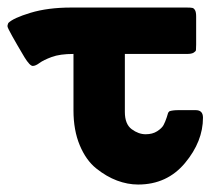

<svg xmlns="http://www.w3.org/2000/svg" viewBox="-62 -478 586 509"><path d="M-42 -407.2V-411.1L-40 -417Q-26.9 -430.2 19 -444.1Q64.9 -458 127 -458H429.2Q430.2 -458 433.1 -458Q444.3 -458 448.2 -457Q452.1 -456.1 455.1 -450.9Q458 -445.8 458 -434.1V-359.9Q458 -348.6 457.5 -345.2Q457 -341.8 451.4 -338.4Q445.8 -335 434.1 -335H269V-181.2Q269 -148.9 287.1 -135.5Q305.2 -122.1 324.2 -122.1Q342.3 -122.1 354.7 -130.1Q367.2 -138.2 371.6 -146.5Q376 -154.8 379.9 -166.5Q383.8 -178.2 383.8 -179.2L387.2 -183.1Q396 -186 411.1 -186H457Q476.1 -186 476.1 -166Q476.1 -103 428.5 -45.9Q380.9 11.2 304.2 11.2Q276.4 11.2 248.3 0.7Q220.2 -9.8 193.1 -31.5Q166 -53.2 149.4 -93Q132.8 -132.8 132.8 -185.1V-335Q96.7 -335 75 -326.9Q53.2 -318.8 42.7 -311Q32.2 -303.2 24.9 -303.2Q17.1 -303.2 2.9 -326.2Q-40 -398.4 -42 -407.2Z"/></svg>

Font: CMU Sans Serif
Style: Bold
Weight: 700
Version: Version 0.7.0